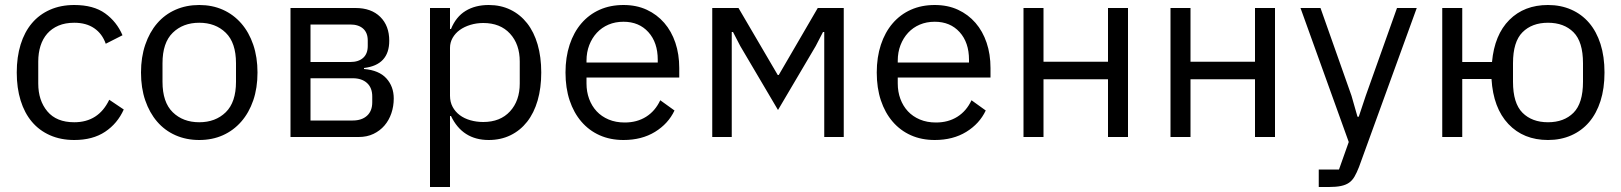

<svg xmlns="http://www.w3.org/2000/svg" viewBox="-20 -548 6485 768"><path d="M47 0ZM277 12Q223 12 180 -7Q137 -26 107.5 -61Q78 -96 62.5 -146Q47 -196 47 -258Q47 -320 62.5 -370Q78 -420 107.5 -455Q137 -490 180 -509Q223 -528 277 -528Q354 -528 400.5 -494.5Q447 -461 470 -407L403 -373Q389 -413 357 -435Q325 -457 277 -457Q241 -457 214 -445.5Q187 -434 169 -413.5Q151 -393 142 -364.5Q133 -336 133 -302V-214Q133 -146 169.5 -102.5Q206 -59 277 -59Q374 -59 417 -149L475 -110Q450 -54 400.5 -21Q351 12 277 12Z M544 0ZM777 12Q725 12 682 -7Q639 -26 608.5 -61.5Q578 -97 561 -146.5Q544 -196 544 -258Q544 -319 561 -369Q578 -419 608.5 -454.5Q639 -490 682 -509Q725 -528 777 -528Q829 -528 871.5 -509Q914 -490 945 -454.5Q976 -419 993 -369Q1010 -319 1010 -258Q1010 -196 993 -146.5Q976 -97 945 -61.5Q914 -26 871.5 -7Q829 12 777 12ZM777 -59Q842 -59 883 -99Q924 -139 924 -221V-295Q924 -377 883 -417Q842 -457 777 -457Q712 -457 671 -417Q630 -377 630 -295V-221Q630 -139 671 -99Q712 -59 777 -59Z M1142 -516H1402Q1465 -516 1501 -480.5Q1537 -445 1537 -385Q1537 -288 1436 -276V-272Q1496 -267 1525.5 -234.5Q1555 -202 1555 -154Q1555 -123 1545.5 -95Q1536 -67 1518 -46Q1500 -25 1474 -12.5Q1448 0 1415 0H1142ZM1391 -66Q1427 -66 1448 -85Q1469 -104 1469 -139V-162Q1469 -197 1448 -216Q1427 -235 1391 -235H1222V-66ZM1381 -300Q1414 -300 1432.5 -316.5Q1451 -333 1451 -364V-386Q1451 -417 1432.5 -433.5Q1414 -450 1381 -450H1222V-300Z M1700 0ZM1700 -516H1780V-432H1784Q1804 -481 1842.5 -504.5Q1881 -528 1935 -528Q1983 -528 2022 -509Q2061 -490 2088.5 -455Q2116 -420 2130.5 -370Q2145 -320 2145 -258Q2145 -196 2130.5 -146Q2116 -96 2088.5 -61Q2061 -26 2022 -7Q1983 12 1935 12Q1830 12 1784 -84H1780V200H1700ZM1913 -60Q1981 -60 2020 -102.5Q2059 -145 2059 -214V-302Q2059 -371 2020 -413.5Q1981 -456 1913 -456Q1886 -456 1861.5 -448.5Q1837 -441 1819 -428Q1801 -415 1790.5 -396.5Q1780 -378 1780 -357V-165Q1780 -140 1790.5 -120.5Q1801 -101 1819 -87.5Q1837 -74 1861.5 -67Q1886 -60 1913 -60Z M2242 0ZM2474 12Q2421 12 2378.5 -7Q2336 -26 2305.5 -61.5Q2275 -97 2258.5 -146.5Q2242 -196 2242 -258Q2242 -319 2258.5 -369Q2275 -419 2305.5 -454.5Q2336 -490 2378.5 -509Q2421 -528 2474 -528Q2526 -528 2567 -509Q2608 -490 2637 -456.5Q2666 -423 2681.5 -377Q2697 -331 2697 -276V-238H2326V-214Q2326 -181 2336.5 -152.5Q2347 -124 2366.5 -103Q2386 -82 2414.5 -70Q2443 -58 2479 -58Q2528 -58 2564.5 -81Q2601 -104 2621 -147L2678 -106Q2653 -53 2600 -20.5Q2547 12 2474 12ZM2474 -461Q2441 -461 2414 -449.5Q2387 -438 2367.5 -417Q2348 -396 2337 -367.5Q2326 -339 2326 -305V-298H2611V-309Q2611 -378 2573.5 -419.5Q2536 -461 2474 -461Z M2829 -516H2934L3091 -248H3095L3251 -516H3355V0H3277V-420H3272L3243 -364L3092 -108L2941 -364L2912 -420H2907V0H2829Z M3487 0ZM3719 12Q3666 12 3623.5 -7Q3581 -26 3550.5 -61.5Q3520 -97 3503.5 -146.5Q3487 -196 3487 -258Q3487 -319 3503.5 -369Q3520 -419 3550.5 -454.5Q3581 -490 3623.5 -509Q3666 -528 3719 -528Q3771 -528 3812 -509Q3853 -490 3882 -456.5Q3911 -423 3926.5 -377Q3942 -331 3942 -276V-238H3571V-214Q3571 -181 3581.5 -152.5Q3592 -124 3611.5 -103Q3631 -82 3659.5 -70Q3688 -58 3724 -58Q3773 -58 3809.5 -81Q3846 -104 3866 -147L3923 -106Q3898 -53 3845 -20.5Q3792 12 3719 12ZM3719 -461Q3686 -461 3659 -449.5Q3632 -438 3612.5 -417Q3593 -396 3582 -367.5Q3571 -339 3571 -305V-298H3856V-309Q3856 -378 3818.5 -419.5Q3781 -461 3719 -461Z M4074 -516H4154V-301H4412V-516H4492V0H4412V-231H4154V0H4074Z M4662 -516H4742V-301H5000V-516H5080V0H5000V-231H4742V0H4662Z M5182 0ZM5568 -516H5647L5416 120Q5407 143 5398 158.5Q5389 174 5376 183Q5363 192 5343.5 196Q5324 200 5296 200H5255V130H5336L5375 20L5182 -516H5262L5386 -165L5410 -81H5415L5443 -165Z M6172 12Q6074 12 6013.5 -52Q5953 -116 5946 -232H5829V0H5749V-516H5829V-300H5948Q5958 -409 6017.5 -468.5Q6077 -528 6172 -528Q6223 -528 6265 -509.5Q6307 -491 6336.5 -456.5Q6366 -422 6382 -372Q6398 -322 6398 -258Q6398 -194 6382 -144Q6366 -94 6336.5 -59.5Q6307 -25 6265 -6.5Q6223 12 6172 12ZM6172 -59Q6236 -59 6274 -97Q6312 -135 6312 -221V-295Q6312 -381 6274 -419Q6236 -457 6172 -457Q6108 -457 6070 -419Q6032 -381 6032 -295V-221Q6032 -135 6070 -97Q6108 -59 6172 -59Z"/></svg>

Font: Aneliza
Style: Regular
Weight: 400
Designer: Mike Abbink, Paul van der Laan, Pieter van Rosmalen
Foundry: Bold Monday
Version: Version 3.001;September 8, 2019;FontCreator 11.5.0.2425 64-b